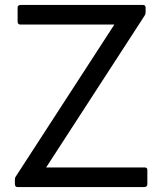

<svg xmlns="http://www.w3.org/2000/svg" viewBox="-20 -754 660 774"><path d="M563 0H50Q41 0 40 -11V-30Q40 -38 44 -43L441 -655H62Q52 -655 51 -666V-724Q51 -733 62 -734H557Q566 -734 567 -724V-704Q567 -697 563 -691L166 -79H563Q574 -79 574 -69V-11Q574 -1 563 0Z"/></svg>

Font: YamahaIndonesia935. App
Style: Regular
Weight: 400
Designer: Dalton Maag Ltd
Foundry: Dalton Maag Ltd
Version: Version 1.002; January 01, 2024; Regular/Italic